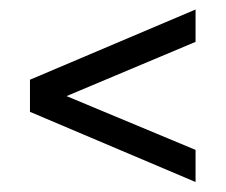

<svg xmlns="http://www.w3.org/2000/svg" viewBox="-20 -396 463 394"><path d="M41.5 -166.5V-232.4L381.3 -376.5V-310.1L66.4 -177.7V-219.7L381.3 -88.4V-22.5Z"/></svg>

Font: Lateef Medium
Style: Regular
Weight: 500
Designer: SIL International
Foundry: SIL International
Version: Version 4.200